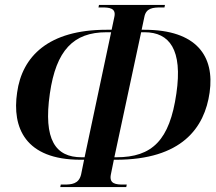

<svg xmlns="http://www.w3.org/2000/svg" viewBox="-20 -744 870 774"><path d="M223 10H489L491 0H478C448 0 419 -2 427 -41L439 -100H447C713 -100 805 -229 825 -371C846 -517 773 -624 562 -624H551L562 -676C569 -712 597 -714 630 -714H643L645 -724H379L377 -714H390C420 -714 449 -712 441 -676L430 -624H409C176 -624 69 -517 49 -371C28 -230 81 -100 305 -100H319L307 -41C298 -2 268 0 238 0H225ZM321 -110H309C204 -110 154 -180 181 -367C206 -541 276 -614 409 -614H428ZM441 -110 549 -614H563C663 -614 717 -544 691 -367C664 -179 594 -110 449 -110Z"/></svg>

Font: Noto Serif Display SemiCondensed SemiBold
Style: Italic
Weight: 600
Width: 4
Italic angle: -12°
Designer: Monotype Design Team
Foundry: Monotype Imaging Inc.
Version: Version 2.009